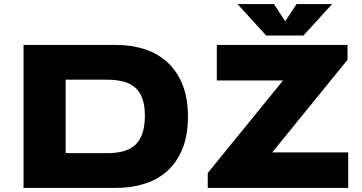

<svg xmlns="http://www.w3.org/2000/svg" viewBox="-20 -920 1774 940"><path d="M301.4 -170.2H504.1Q551 -170.2 585.7 -180Q620.4 -189.9 643.4 -211.8Q666.4 -233.8 677.8 -268.9Q689.3 -304 689.3 -354Q689.3 -402.5 677.6 -436Q665.9 -469.5 642.7 -490.4Q619.4 -511.4 584.8 -520.6Q550.2 -529.8 504.1 -529.8H301.4ZM95.2 0V-700H548Q625.3 -700 689.9 -678.5Q754.5 -657 801.3 -613.5Q848.1 -570 874.1 -504.2Q900.1 -438.5 900.1 -350Q900.1 -256 872.4 -189.5Q844.7 -123 796.9 -81Q749.1 -39 685 -19.5Q620.9 0 548 0ZM997.1 0V-73L1369.3 -530.5L1371.6 -526H1041.5V-700H1681.3V-627L1309.1 -169.5L1306.8 -174H1684.7V0ZM1605.9 -900 1465.5 -746.1H1283L1143.1 -900H1321.2L1376.4 -815.8L1431.8 -900Z"/></svg>

Font: Science Gothic
Style: Regular
Weight: 400
Designer: Thomas Phinney, Vassil Kateliev, Brandon Buerkle
Foundry: Font Detective LLC
Version: Version 1.018